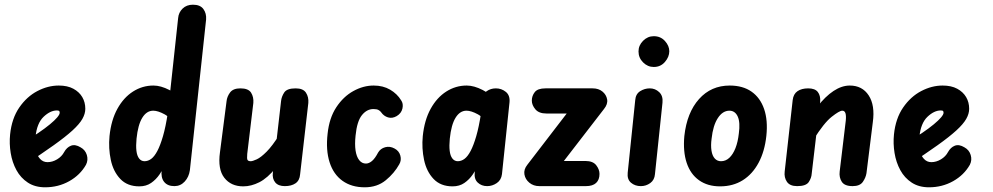

<svg xmlns="http://www.w3.org/2000/svg" viewBox="-20 -792 4224 817"><path d="M172 5Q129 5 98.5 -15Q68 -35 50 -68Q32 -101 25.5 -141Q19 -181 23 -220Q30 -288 62 -334.5Q94 -381 139 -404.5Q184 -428 230 -428Q267 -428 292 -414.5Q317 -401 330 -379Q343 -357 343 -329Q343 -308 330.5 -286Q318 -264 288.5 -237Q259 -210 208.5 -174Q158 -138 82 -88L75 -184Q113 -206 142.5 -226Q172 -246 192.5 -263Q213 -280 223.5 -292.5Q234 -305 234 -312Q234 -317 232 -319.5Q230 -322 222 -322Q194 -322 165.5 -295Q137 -268 131 -209Q127 -179 132 -155Q137 -131 150 -116.5Q163 -102 182 -102Q203 -102 223 -114Q243 -126 253 -145Q264 -165 282 -172Q300 -179 323 -165Q343 -154 349.5 -132.5Q356 -111 346 -91Q321 -47 274.5 -21Q228 5 172 5Z M573 1Q522 1 492 -30.5Q462 -62 451.5 -111.5Q441 -161 446 -213Q453 -281 479.5 -329Q506 -377 546 -402.5Q586 -428 633 -428Q664 -428 701 -409Q738 -390 760 -360L746 -235Q709 -290 680.5 -305.5Q652 -321 632 -321Q604 -321 585.5 -291Q567 -261 561 -202Q558 -172 560.5 -150.5Q563 -129 572 -117.5Q581 -106 595 -106Q610 -106 623.5 -116Q637 -126 649.5 -149.5Q662 -173 673.5 -212.5Q685 -252 694 -311L707 -135Q697 -118 685.5 -95Q674 -72 659 -50Q644 -28 623 -13.5Q602 1 573 1ZM722 0Q693 0 678.5 -18Q664 -36 668 -68L738 -715Q740 -739 757 -755.5Q774 -772 801 -772Q832 -772 845.5 -753.5Q859 -735 857 -709L788 -68Q784 -39 766 -19.5Q748 0 722 0Z M1015 1Q963 1 934.5 -35.5Q906 -72 916 -144L944 -361Q946 -381 959 -398.5Q972 -416 1003 -416Q1037 -416 1048.5 -397.5Q1060 -379 1058 -354L1032 -137Q1030 -116 1033.5 -111Q1037 -106 1047 -106Q1055 -106 1072.5 -114Q1090 -122 1114.5 -146.5Q1139 -171 1169 -219L1154 -78Q1118 -34 1083.5 -16.5Q1049 1 1015 1ZM1192 0Q1164 0 1151 -16Q1138 -32 1141 -57L1176 -362Q1178 -381 1189.5 -398.5Q1201 -416 1238 -416Q1270 -416 1282 -397.5Q1294 -379 1292 -354L1257 -50Q1255 -24 1237.5 -12Q1220 0 1192 0Z M1532 5Q1476 5 1437.5 -22.5Q1399 -50 1382.5 -101.5Q1366 -153 1374 -223Q1381 -290 1411 -335.5Q1441 -381 1483.5 -404.5Q1526 -428 1570 -428Q1610 -428 1640 -410.5Q1670 -393 1687 -365Q1697 -351 1692.5 -330.5Q1688 -310 1668 -298Q1649 -287 1631 -292.5Q1613 -298 1602 -314Q1598 -320 1590.5 -324Q1583 -328 1569 -328Q1541 -328 1520 -302Q1499 -276 1493 -215Q1489 -178 1493 -151.5Q1497 -125 1508.5 -110.5Q1520 -96 1537 -96Q1550 -96 1563 -107Q1576 -118 1589 -143Q1599 -160 1619 -165.5Q1639 -171 1659 -160Q1678 -150 1683.5 -130Q1689 -110 1679 -93Q1658 -55 1621.5 -25Q1585 5 1532 5Z M1906 1Q1855 1 1825 -30.5Q1795 -62 1784.5 -111.5Q1774 -161 1779 -213Q1786 -281 1812.5 -329Q1839 -377 1879 -402.5Q1919 -428 1966 -428Q1997 -428 2034 -409Q2071 -390 2093 -360L2079 -235Q2042 -290 2013.5 -305.5Q1985 -321 1965 -321Q1937 -321 1918.5 -291Q1900 -261 1894 -202Q1891 -172 1893.5 -150.5Q1896 -129 1905 -117.5Q1914 -106 1928 -106Q1943 -106 1956.5 -116Q1970 -126 1982.5 -149.5Q1995 -173 2006.5 -212.5Q2018 -252 2027 -311L2040 -135Q2030 -118 2018.5 -95Q2007 -72 1992 -50Q1977 -28 1956 -13.5Q1935 1 1906 1ZM2053 0Q2029 0 2013 -15Q1997 -30 2000 -58L2032 -366Q2034 -392 2051 -404Q2068 -416 2090 -416Q2114 -416 2132.5 -401Q2151 -386 2148 -356L2116 -51Q2113 -26 2094 -13Q2075 0 2053 0Z M2275 0Q2250 0 2232.5 -14.5Q2215 -29 2211.5 -50Q2208 -71 2224 -91L2413 -337L2427 -309H2305Q2273 -309 2258 -327Q2243 -345 2243 -364Q2243 -384 2255.5 -400Q2268 -416 2301 -416H2502Q2527 -416 2543.5 -402.5Q2560 -389 2563.5 -369Q2567 -349 2550 -328L2357 -78L2343 -107H2471Q2503 -107 2517 -89Q2531 -71 2531 -52Q2531 -27 2516.5 -13.5Q2502 0 2473 0Z M2707 0Q2682 0 2665 -14.5Q2648 -29 2651 -57L2683 -366Q2685 -392 2704 -404Q2723 -416 2745 -416Q2768 -416 2785 -400Q2802 -384 2799 -355L2767 -51Q2765 -26 2747 -13Q2729 0 2707 0ZM2762 -507Q2736 -507 2716.5 -526.5Q2697 -546 2697 -573Q2697 -599 2716.5 -618.5Q2736 -638 2762 -638Q2791 -638 2809.5 -617.5Q2828 -597 2828 -574Q2828 -550 2809.5 -528.5Q2791 -507 2762 -507Z M3044 1Q2991 1 2954.5 -25Q2918 -51 2902 -99Q2886 -147 2892 -213Q2903 -313 2954.5 -370.5Q3006 -428 3085 -428Q3141 -428 3178 -402Q3215 -376 3231.5 -328Q3248 -280 3241 -214Q3234 -148 3208 -99.5Q3182 -51 3140.5 -25Q3099 1 3044 1ZM3048 -106Q3068 -106 3083.5 -120.5Q3099 -135 3109.5 -161.5Q3120 -188 3124 -225Q3127 -247 3126 -265Q3125 -283 3119.5 -295.5Q3114 -308 3105 -314.5Q3096 -321 3084 -321Q3055 -321 3034.5 -289.5Q3014 -258 3008 -202Q3004 -173 3007.5 -151Q3011 -129 3021.5 -117.5Q3032 -106 3048 -106Z M3372 0Q3341 0 3328.5 -18.5Q3316 -37 3319 -62L3353 -366Q3356 -392 3373.5 -404Q3391 -416 3419 -416Q3448 -416 3460 -400.5Q3472 -385 3470 -359L3434 -53Q3433 -35 3421.5 -17.5Q3410 0 3372 0ZM3608 0Q3574 0 3562 -18.5Q3550 -37 3553 -62L3579 -279Q3581 -300 3577.5 -310.5Q3574 -321 3564 -321Q3552 -321 3519 -295Q3486 -269 3441 -197L3457 -337Q3492 -382 3527 -405Q3562 -428 3596 -428Q3649 -428 3676.5 -386Q3704 -344 3694 -272L3667 -55Q3664 -36 3651.5 -18Q3639 0 3608 0Z M3933 5Q3890 5 3859.5 -15Q3829 -35 3811 -68Q3793 -101 3786.5 -141Q3780 -181 3784 -220Q3791 -288 3823 -334.5Q3855 -381 3900 -404.5Q3945 -428 3991 -428Q4028 -428 4053 -414.5Q4078 -401 4091 -379Q4104 -357 4104 -329Q4104 -308 4091.5 -286Q4079 -264 4049.5 -237Q4020 -210 3969.5 -174Q3919 -138 3843 -88L3836 -184Q3874 -206 3903.5 -226Q3933 -246 3953.5 -263Q3974 -280 3984.5 -292.5Q3995 -305 3995 -312Q3995 -317 3993 -319.5Q3991 -322 3983 -322Q3955 -322 3926.5 -295Q3898 -268 3892 -209Q3888 -179 3893 -155Q3898 -131 3911 -116.5Q3924 -102 3943 -102Q3964 -102 3984 -114Q4004 -126 4014 -145Q4025 -165 4043 -172Q4061 -179 4084 -165Q4104 -154 4110.5 -132.5Q4117 -111 4107 -91Q4082 -47 4035.5 -21Q3989 5 3933 5Z"/></svg>

Font: Edu SA Beginner
Style: Bold
Weight: 700
Version: Version 1.003